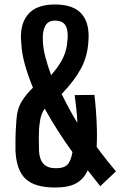

<svg xmlns="http://www.w3.org/2000/svg" viewBox="-20 -828 584 856"><path d="M226 8Q135 8 94 -30.5Q53 -69 49 -157Q49 -189 49 -206.5Q49 -224 50 -242Q51 -260 53 -291Q56 -343 77.5 -377Q99 -411 127 -437Q105 -490 91 -540Q77 -590 75 -635Q66 -715 103 -761.5Q140 -808 225 -808Q308 -808 344.5 -765.5Q381 -723 374 -642Q370 -576 340.5 -521.5Q311 -467 255 -409Q287 -342 325 -280Q324 -308 320.5 -340.5Q317 -373 313 -404L401 -405Q405 -372 408 -331Q411 -290 412 -249Q413 -208 411 -173Q436 -139 458 -111.5Q480 -84 497 -64L427 2Q414 -14 400 -32Q386 -50 371 -69Q354 -30 320 -11Q286 8 226 8ZM208 -493Q247 -538 262.5 -573Q278 -608 280 -642Q286 -686 274 -711Q262 -736 225 -736Q194 -736 181.5 -712Q169 -688 171 -652Q171 -618 181.5 -577Q192 -536 208 -493ZM229 -78Q267 -78 282 -95.5Q297 -113 303 -150Q270 -195 238.5 -244.5Q207 -294 179 -344Q171 -332 165.5 -317.5Q160 -303 158 -286Q155 -267 154 -250Q153 -233 153 -211Q153 -189 154 -154Q156 -117 174 -97.5Q192 -78 229 -78Z"/></svg>

Font: Big Shoulders Display
Style: Bold
Weight: 700
Designer: Patric King
Foundry: XO Type Co
Version: Version 1.000; ttfautohint (v1.8.2)